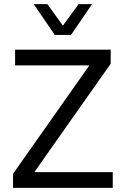

<svg xmlns="http://www.w3.org/2000/svg" viewBox="-20 -908 608 928"><path d="M43 0V-68L412 -592H53V-668H515V-600L146 -76H525V0ZM245 -739 143 -888H209L284 -784L360 -888H425L323 -739Z"/></svg>

Font: Celebes
Style: Regular
Weight: 400
Designer: Anugrah Pasau
Foundry: Lafontype
Version: Version 1.000; ttfautohint (v1.8.4)